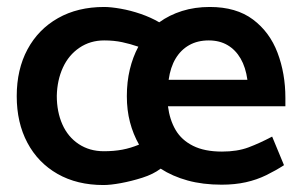

<svg xmlns="http://www.w3.org/2000/svg" viewBox="-20 -518 866 551"><path d="M799 -213H462Q467 -174 484 -145Q501 -116 534 -99.5Q567 -83 617 -83Q661 -83 693 -95Q725 -107 761 -126L795 -44Q772 -29 744.5 -15.5Q717 -2 685.5 5Q654 12 616 12Q562 12 518.5 0Q475 -12 441 -34Q420 -18 388.5 -8Q357 2 327 7.5Q297 13 277 13Q201 13 145 -19Q89 -51 58.5 -108.5Q28 -166 28 -242Q28 -319 59 -376.5Q90 -434 146.5 -466Q203 -498 279 -498Q298 -498 326.5 -493Q355 -488 384 -478Q413 -468 437 -454Q466 -475 502.5 -486.5Q539 -498 582 -498Q658 -498 706 -462Q754 -426 776.5 -366.5Q799 -307 799 -237ZM464 -289H690Q685 -325 670.5 -350Q656 -375 633 -388.5Q610 -402 579 -402Q547 -402 523 -388.5Q499 -375 484 -350Q469 -325 464 -289ZM143 -243Q143 -197 159 -161Q175 -125 206 -104.5Q237 -84 278 -84Q307 -84 331 -88.5Q355 -93 379 -103Q362 -133 353 -167.5Q344 -202 344 -242Q344 -283 352.5 -318.5Q361 -354 377 -384Q354 -392 330.5 -397Q307 -402 279 -402Q239 -402 208 -381Q177 -360 160.5 -324Q144 -288 143 -243Z"/></svg>

Font: Catamaran Thin SemiBold
Style: Regular
Weight: 600
Version: Version 2.000